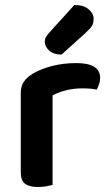

<svg xmlns="http://www.w3.org/2000/svg" viewBox="-20 -740 437 767"><path d="M190 -1Q181 1 166 4Q151 7 132 7Q97 7 80 -6Q63 -19 63 -52V-369Q63 -395 75 -413Q87 -431 110 -445Q141 -464 186.5 -476Q232 -488 285 -488Q380 -488 380 -429Q380 -415 375.5 -402.5Q371 -390 366 -382Q343 -387 309 -387Q274 -387 243 -379Q212 -371 190 -359ZM277 -720Q314 -720 334 -703Q354 -686 354 -665Q354 -646 346 -634.5Q338 -623 319 -606L226 -522Q194 -522 176.5 -538Q159 -554 159 -573Q159 -584 163.5 -592Q168 -600 178 -611Z"/></svg>

Font: Baloo Chettan 2 SemiBold
Style: Regular
Weight: 600
Designer: Maithili Shingre, Unnati Kotecha and Ek Type
Foundry: Ek Type
Version: Version 1.640;hotconv 1.0.111;makeotfexe 2.5.65597; ttfautoh